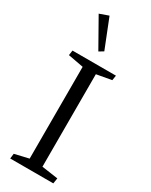

<svg xmlns="http://www.w3.org/2000/svg" viewBox="-218 -891 737 936"><g transform="rotate(30 150.0 -422.5)"><path d="M137.7 -666.5 162.6 -681.6 97.7 -845.2 46.9 -827.1ZM108.9 -563.5V-46.9L29.8 -28.3L26.4 0H269L273.9 -30.8L182.6 -43.9V-564.5L266.6 -579.6L271 -607.4H26.4L22.5 -579.6Z"/></g></svg>

Font: Neuton Light
Style: Regular
Weight: 300
Designer: Brian M Zick
Foundry: Brian M Zick
Version: Version 1.560